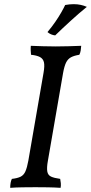

<svg xmlns="http://www.w3.org/2000/svg" viewBox="-20 -899 437 922"><path d="M189 -549Q195 -583 191 -600Q187 -617 172 -625Q157 -633 129 -636Q128 -646 127.5 -656.5Q127 -667 128 -679Q156 -678 186 -677Q216 -676 248 -676Q280 -676 310 -677Q340 -678 370 -679Q369 -667 367.5 -656.5Q366 -646 361 -636Q336 -632 321 -624Q306 -616 297.5 -599Q289 -582 283 -549L210 -127Q204 -94 207 -76Q210 -58 225 -51Q240 -44 269 -40Q271 -31 272 -19.5Q273 -8 271 3Q241 1 210 0.5Q179 0 150 0Q121 0 88 0.5Q55 1 29 3Q29 -10 31 -21Q33 -32 37 -40Q64 -43 79 -50.5Q94 -58 102 -76Q110 -94 116 -127ZM245 -729Q235 -730 225.5 -734Q216 -738 208 -745Q229 -770 245.5 -794Q262 -818 274 -839Q286 -860 293 -875Q304 -877 314 -878Q324 -879 334 -879Q352 -879 368 -875.5Q384 -872 397 -866Q360 -836 320.5 -800Q281 -764 245 -729Z"/></svg>

Font: Vollkorn
Style: Italic
Weight: 400
Italic angle: -11°
Designer: Friedrich Althausen
Foundry: Friedrich Althausen
Version: Version 5.001